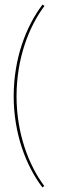

<svg xmlns="http://www.w3.org/2000/svg" viewBox="-20 -701 260 842"><path d="M175 -675 166.5 -681C94 -585.5 40.5 -445 40 -280C40 -115.5 93.5 25.5 166 121L174 114.5C104.5 21 52.5 -117.5 52.5 -280C53 -443 105 -581.5 175 -675Z"/></svg>

Font: ZnikomitSC
Style: Regular
Weight: 100
Designer: gluk
Foundry: gluk
Version: Version 0.55